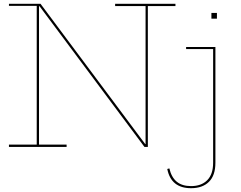

<svg xmlns="http://www.w3.org/2000/svg" viewBox="-20 -772 1269 1009"><path d="M902 -752V-740H757V0H739L188 -739H185V-12H330V0H27V-12H173V-741H27V-752H193L743 -15H745V-740H585V-752ZM1112 -525V83Q1112 150 1078 183.5Q1044 217 984 217Q879 217 859 116L870 113Q881 160 909 183Q937 206 984 206Q1038 206 1069 175Q1100 144 1100 83V-514H958V-525ZM1120 -704V-674H1091V-704Z"/></svg>

Font: Hepta Slab Thin
Style: Regular
Weight: 250
Designer: Michael LaGattuta
Foundry: Michael LaGattuta
Version: Version 1.100; ttfautohint (v1.8) -l 8 -r 50 -G 200 -x 14 -D